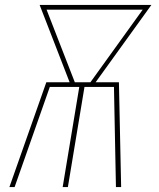

<svg xmlns="http://www.w3.org/2000/svg" viewBox="-20 -755 640 775"><path d="M18 0 167 -423H261L140 -735H591L366 -423H460L469 0H448L440 -404H321L254 0H233L300 -404H181L39 0ZM282 -423H345L556 -716H168Z"/></svg>

Font: Iosevka SS04 Thin Extended
Style: Italic
Weight: 100
Width: 7
Italic angle: -9°
Monospace: yes
Designer: Belleve Invis
Foundry: Belleve Invis
Version: Version 19.0.0; ttfautohint (v1.8.4)